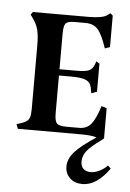

<svg xmlns="http://www.w3.org/2000/svg" viewBox="-51 -527 514 762"><g transform="rotate(5 206.5 -146.5)"><path d="M413 125Q363 196 306 196Q275 196 256 178Q237 160 237 132Q237 102 261.5 74Q286 46 346 7Q327 0 283 0H32L25 -18Q50 -25 61 -31.5Q72 -38 76 -49Q80 -60 80 -83V-336Q80 -376 74 -399Q68 -422 51 -445L43 -456L51 -467H272Q327 -467 346 -480L358 -489L368 -480V-355L348 -348Q330 -402 312.5 -422Q295 -442 263 -442H218Q192 -442 184 -432.5Q176 -423 176 -392V-250H248Q278 -250 292.5 -256Q307 -262 314 -280L319 -294L332 -286V-174L310 -166L306 -188Q302 -209 284 -217Q266 -225 226 -225H176V-74Q176 -44 185 -34.5Q194 -25 225 -25H274Q304 -25 321.5 -46Q339 -67 355 -119L376 -112V8L365 17Q326 45 310.5 64.5Q295 84 295 107Q295 126 305.5 136Q316 146 335 146Q351 146 368.5 137.5Q386 129 401 114Z"/></g></svg>

Font: Katibeh
Style: Regular
Weight: 400
Designer: Arabic design by Kourosh Beigpour, Latin design by Eduardo Tunni, engineering by Lasse Fister
Version: Version 1.000